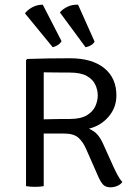

<svg xmlns="http://www.w3.org/2000/svg" viewBox="-20 -794 574 819"><path d="M476.5 -387Q476.5 -335 443.2 -296.2Q410 -257.5 359 -245Q383 -235 396.8 -218.5Q410.5 -202 420.5 -179L464.5 -81.5Q473.5 -62 482.8 -45Q492 -28 502 -18Q494 -6.5 479.8 -0.8Q465.5 5 452 5Q430 5 419.5 -6.8Q409 -18.5 399.5 -40L348 -157Q334.5 -188.5 314.5 -206.5Q294.5 -224.5 251 -224.5H166.5V0Q150.5 3 128.5 3Q119 3 108.8 2.2Q98.5 1.5 91 0V-537.5L96 -542.5Q144.5 -544 188.8 -544.8Q233 -545.5 279 -545.5Q372.5 -545.5 424.5 -503.5Q476.5 -461.5 476.5 -387ZM166.5 -485.5V-285Q196.5 -286 225.5 -286.2Q254.5 -286.5 276.5 -286.5Q324.5 -286.5 350.5 -302.2Q376.5 -318 386.8 -341.2Q397 -364.5 397 -386.5Q397 -409.5 386.8 -432.2Q376.5 -455 350.5 -469.8Q324.5 -484.5 277 -484.5Q255 -484.5 223 -484.8Q191 -485 166.5 -485.5ZM313 -774 383.5 -616.5Q378 -606.5 367.2 -600.5Q356.5 -594.5 345 -592.5L235.5 -741Q247.5 -755.5 267.8 -765.2Q288 -775 313 -774ZM162.5 -774 242.5 -618.5Q237 -608.5 226.8 -602Q216.5 -595.5 205 -592.5L86.5 -737Q97.5 -752 117.8 -763Q138 -774 162.5 -774Z"/></svg>

Font: Signika SC Light
Style: Regular
Weight: 300
Designer: Anna Giedryś
Foundry: Anna Giedryś
Version: Version 2.000; ttfautohint (v1.8.3) -l 8 -r 50 -G 200 -x 9 -